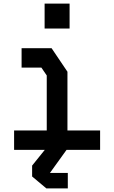

<svg xmlns="http://www.w3.org/2000/svg" viewBox="-20 -840 640 1076"><path d="M101 -570V-461H212L242 -417V-109H59V0H541V-109H358V-438L269 -570ZM230 -680V-820H370V-680ZM360 129H260L360 -10L247 -20L160 88V149L240 216H360Z"/></svg>

Font: Kode Mono
Style: Bold
Weight: 700
Monospace: yes
Designer: Isa Ozler
Foundry: Kadena LLC
Version: Version 1.206;gftools[0.9.28]